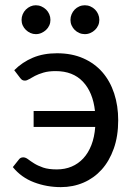

<svg xmlns="http://www.w3.org/2000/svg" viewBox="-20 -722 522 748"><path d="M35.5 -448.5Q67 -480 108 -497.2Q149 -514.5 202 -514.5Q259.5 -514.5 304 -495Q348.5 -475.5 378.8 -440.8Q409 -406 424.8 -358Q440.5 -310 440.5 -253.5Q440.5 -191.5 423.2 -143Q406 -94.5 376 -61.2Q346 -28 305.2 -10.5Q264.5 7 217 7Q162 7 112.5 -11.8Q63 -30.5 30 -71L53.5 -100.5Q59.5 -109 70.5 -109Q79.5 -109 89 -101.8Q98.5 -94.5 112.8 -85.5Q127 -76.5 148 -69.2Q169 -62 201.5 -62Q233 -62 259 -73Q285 -84 304.5 -105Q324 -126 336 -156.8Q348 -187.5 351 -227.5H111V-289.5H350Q342 -362.5 303 -403.8Q264 -445 197 -445Q169 -445 149.5 -439.2Q130 -433.5 116.5 -426.5Q103 -419.5 93.8 -413.8Q84.5 -408 77 -408Q70 -408 66 -410.8Q62 -413.5 58 -419ZM176.5 -644.5Q176.5 -633 172 -623Q167.5 -613 159.5 -605.5Q151.5 -598 141.2 -593.5Q131 -589 119.5 -589Q108.5 -589 98.5 -593.5Q88.5 -598 80.8 -605.5Q73 -613 68.5 -623Q64 -633 64 -644.5Q64 -656 68.5 -666.5Q73 -677 80.8 -684.8Q88.5 -692.5 98.5 -697Q108.5 -701.5 119.5 -701.5Q131 -701.5 141.2 -697Q151.5 -692.5 159.5 -684.8Q167.5 -677 172 -666.5Q176.5 -656 176.5 -644.5ZM367 -644.5Q367 -633 362.5 -623Q358 -613 350.2 -605.5Q342.5 -598 332.2 -593.5Q322 -589 310.5 -589Q299 -589 288.8 -593.5Q278.5 -598 271 -605.5Q263.5 -613 259 -623Q254.5 -633 254.5 -644.5Q254.5 -656 259 -666.5Q263.5 -677 271 -684.8Q278.5 -692.5 288.8 -697Q299 -701.5 310.5 -701.5Q322 -701.5 332.2 -697Q342.5 -692.5 350.2 -684.8Q358 -677 362.5 -666.5Q367 -656 367 -644.5Z"/></svg>

Font: Lato-Regular
Style: Regular
Weight: 400
Designer: Lukasz Dziedzic with Adam Twardoch and Botio Nikoltchev
Foundry: tyPoland Lukasz Dziedzic
Version: Version 2.015; 2015-08-06; http://www.latofonts.com/